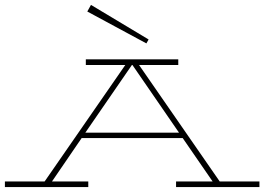

<svg xmlns="http://www.w3.org/2000/svg" viewBox="-25 -762 1078 783"><path d="M572 -585 331 -715 346 -742 581 -601ZM335 1H-5V-22H157L486 -497H325V-520H702V-497H542L871 -22H1033V1H693V-22H842L720 -199H308L187 -22H335ZM323 -221H705L515 -497H513Z"/></svg>

Font: BhuTuka Expanded One
Style: Regular
Weight: 400
Designer: Erin McLaughlin
Version: Version 1.000; ttfautohint (v1.8.3)